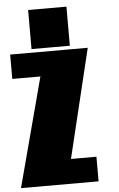

<svg xmlns="http://www.w3.org/2000/svg" viewBox="-65 -1072 691 1116"><g transform="rotate(-5 280.0 -514.0)"><path d="M468.8 -778.8 315.4 -143.6H463.9V0H11.2L180.2 -636.7H16.1V-778.8ZM366.2 -799.8H142.6V-1027.8H366.2Z"/></g></svg>

Font: Coda Caption ExtraBold
Style: Regular
Weight: 800
Designer: vernon adams
Foundry: vernon adams
Version: Version 1.002